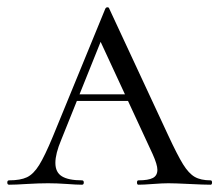

<svg xmlns="http://www.w3.org/2000/svg" viewBox="-22 -507 602 527"><path d="M189 -248H371L378 -230H173ZM556 0Q538 0 498 -2Q458 -4 440 -4Q424 -4 398 -2Q372 0 358 0Q354 0 354 -6Q354 -12 358 -12Q385 -12 397.5 -18.5Q410 -25 410 -41Q410 -55 397 -84L245 -412L271 -434L146 -123Q130 -85 130 -60Q130 -34 148 -23Q166 -12 203 -12Q208 -12 208 -6Q208 0 203 0Q188 0 162 -2Q134 -4 110 -4Q85 -4 51 -2Q21 0 3 0Q-2 0 -2 -6Q-2 -12 3 -12Q34 -12 52 -20.5Q70 -29 85.5 -54Q101 -79 123 -132L267 -483Q269 -487 273 -487Q277 -487 278 -483L439 -137Q465 -81 480.5 -56Q496 -31 512.5 -21.5Q529 -12 556 -12Q560 -12 560 -6Q560 0 556 0Z"/></svg>

Font: Cormorant Unicase
Style: Regular
Weight: 400
Designer: Christian Thalmann (Catharsis Fonts)
Foundry: Catharsis Fonts
Version: Version 4.000